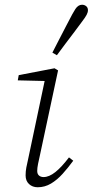

<svg xmlns="http://www.w3.org/2000/svg" viewBox="-20 -777 391 810"><path d="M88 -37Q88 -54 91 -70Q94 -86 100 -112L171 -448L181 -435L55 -438L59 -460L210 -489L225 -480L148 -120Q144 -103 140.5 -85.5Q137 -68 137 -56Q137 -43 144.5 -36.5Q152 -30 164 -30Q187 -30 213.5 -51Q240 -72 271 -113L289 -99Q267 -69 244 -43.5Q221 -18 195 -2.5Q169 13 139 13Q117 13 102.5 -0.5Q88 -14 88 -37ZM201 -555Q215 -582 229.5 -610.5Q244 -639 258.5 -666.5Q273 -694 285 -717Q292 -730 298 -739Q304 -748 311 -752.5Q318 -757 326 -757Q336 -757 343.5 -751Q351 -745 351 -734Q351 -725 345.5 -714.5Q340 -704 327 -687Q312 -666 293.5 -642Q275 -618 256 -592.5Q237 -567 220 -544Z"/></svg>

Font: Source Serif 4 18pt Light
Style: Italic
Weight: 300
Italic angle: -12°
Designer: Frank Grießhammer
Foundry: Adobe Systems Incorporated
Version: Version 4.004;hotconv 1.0.116;makeotfexe 2.5.65601